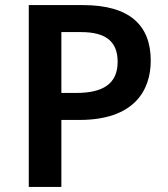

<svg xmlns="http://www.w3.org/2000/svg" viewBox="-20 -785 659 754"><path d="M306 -765H93V-51H221V-314H292C502 -314 572 -425 572 -547C572 -684 491 -765 306 -765ZM298 -659C397 -659 442 -621 442 -542C442 -455 383 -420 279 -420H221V-659Z"/></svg>

Font: Noto Sans Tamil UI SemiBold
Style: Regular
Weight: 600
Designer: Jelle Bosma - Monotype Design Team
Foundry: Monotype Imaging Inc.
Version: Version 2.004